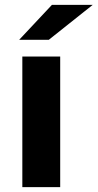

<svg xmlns="http://www.w3.org/2000/svg" viewBox="-20 -771 402 791"><path d="M72 0V-538H228V0ZM59 -607 194 -751H362L181 -607Z"/></svg>

Font: MOST Montserrat
Style: Bold
Weight: 700
Designer: Julieta Ulanovsky
Foundry: Julieta Ulanovsky
Version: Version 8.000;March 11, 2024;FontCreator 15.0.0.2926 64-bit